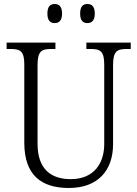

<svg xmlns="http://www.w3.org/2000/svg" viewBox="-20 -926 684 956"><path d="M415 -811C436 -811 452 -823 452 -858C452 -895 436 -906 415 -906C394 -906 379 -895 379 -858C379 -823 394 -811 415 -811ZM252 -811C273 -811 289 -823 289 -858C289 -895 273 -906 252 -906C231 -906 216 -895 216 -858C216 -823 231 -811 252 -811ZM323 10C469 10 543 -79 543 -208V-603C543 -672 564 -682 610 -682H631V-714H410V-682H433C478 -682 499 -672 499 -605V-209C499 -113 448 -34 332 -34C233 -34 167 -85 167 -210V-603C167 -672 188 -682 234 -682H256V-714H13V-682H34C80 -682 101 -672 101 -606V-215C101 -53 187 10 323 10Z"/></svg>

Font: Noto Serif Bengali SemiCondensed Light
Style: Regular
Weight: 300
Width: 4
Designer: Juan Bruce, Universal Thirst, Indian Type Foundry and the Monotype Design Team.
Foundry: Monotype Imaging Inc.
Version: Version 2.003